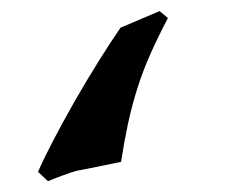

<svg xmlns="http://www.w3.org/2000/svg" viewBox="-20 -301 425 350"><path d="M286.1 -268.1Q268.1 -233.9 253.9 -201.9Q239.7 -169.9 230 -138.7Q220.2 -107.4 213.1 -74.5Q206.1 -41.5 200.7 -5.9Q163.1 2 142.8 5.9Q122.6 9.8 120.1 10.3Q109.4 13.2 96.2 18.1Q83 22.9 67.4 29.3L49.3 12.2Q69.8 -34.7 115.7 -115.7Q139.6 -157.2 160.4 -190.4Q181.2 -223.6 199.7 -250.5L271 -280.8Z"/></svg>

Font: XB Kayhan
Style: Bold
Weight: 700
Designer: Behnam
Foundry: Irmug
Version: Version 7.300 2009